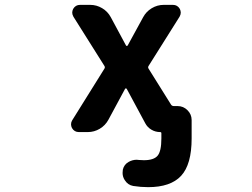

<svg xmlns="http://www.w3.org/2000/svg" viewBox="-20 -566 1040 793"><path d="M500 -378.9Q502 -376 503.9 -376Q505.9 -376 507.8 -378.9L571.3 -495.1Q584 -518.6 606.9 -532.2Q629.9 -545.9 656.2 -545.9H694.3Q712.9 -545.9 722.7 -529.3Q726.6 -521.5 726.6 -513.7Q726.6 -505.9 721.7 -497.1L593.8 -293.9Q589.8 -288.1 593.8 -282.2L686.5 -133.8Q690.4 -127.9 698.2 -127.9H713.9Q737.3 -127.9 754.4 -110.8Q771.5 -93.8 771.5 -70.3V5.9Q771.5 113.3 728 160.2Q684.6 207 591.8 207Q561.5 207 530.3 202.1Q507.8 198.2 495.1 177.7Q486.3 164.1 486.3 148.4Q486.3 141.6 487.3 134.8Q492.2 113.3 511.7 102.5Q527.3 93.8 544.9 93.8Q548.8 93.8 553.7 94.7Q564.5 95.7 574.2 95.7Q615.2 95.7 630.9 77.1Q646.5 58.6 646.5 5.9V-15.6Q646.5 -20.5 641.6 -20.5Q622.1 -20.5 605.5 -30.3Q588.9 -40 580.1 -56.6L503.9 -198.2Q502 -201.2 500 -201.2Q498 -201.2 496.1 -198.2L427.7 -71.3Q415 -47.9 392.1 -34.2Q369.1 -20.5 342.8 -20.5H305.7Q287.1 -20.5 277.3 -37.1Q273.4 -44.9 273.4 -52.7Q273.4 -61.5 278.3 -69.3L411.1 -282.2Q415 -288.1 411.1 -293.9L283.2 -497.1Q278.3 -505.9 278.3 -513.7Q278.3 -521.5 282.2 -529.3Q292 -545.9 310.5 -545.9H352.5Q378.9 -545.9 401.9 -532.2Q424.8 -518.6 437.5 -495.1Z"/></svg>

Font: Gen Jyuu Gothic Monospace Bold
Style: Bold
Weight: 700
Designer: [Source Han Sans]
Ryoko NISHIZUKA  (kana & ideographs); Paul D. Hunt (Latin, Greek & Cyrillic); Wenlong ZHANG  (bopomofo
Version: Version 1.002.20150607